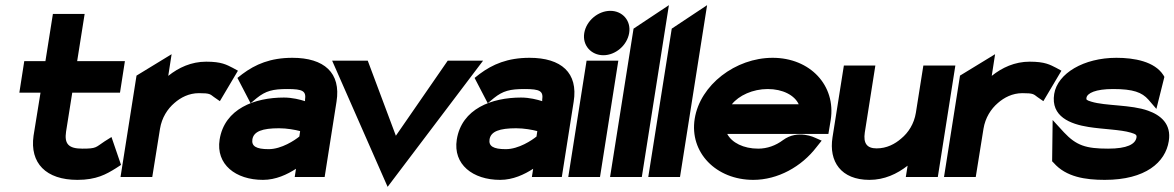

<svg xmlns="http://www.w3.org/2000/svg" viewBox="-20 -686 4551 744"><path d="M55 -327H137L110 -160C95 -54 158 11 280 11C354 11 392 -11 429 -34L449 -47L412 -155L385 -138C350 -115 355 -110 299 -110C245 -110 229 -129 236 -176L260 -327H445L464 -449H279L308 -632H185L156 -449H74Z M447 0H570L600 -187C607 -230 629 -264 656 -287C680 -308 712 -325 751 -325C794 -325 794 -321 809 -310L832 -294L902 -412L882 -423C858 -435 839 -447 779 -447C721 -447 672 -424 632 -392L645 -476L509 -393Z M831 -145C816 -49 893 11 999 11C1049 11 1093 -10 1127 -32L1122 0H1238L1284 -292C1302 -404 1236 -462 1113 -462C1028 -462 970 -437 919 -399L900 -384L951 -286L975 -306C1010 -334 1037 -341 1094 -341C1154 -341 1167 -333 1162 -299V-294C1143 -300 1113 -308 1080 -308C967 -308 850 -265 831 -145ZM958 -146C963 -177 997 -189 1061 -189C1092 -189 1124 -183 1143 -178L1140 -157C1123 -143 1071 -108 1021 -108C972 -108 954 -120 958 -146Z M1267 -451 1482 38 1852 -451H1715L1514 -160L1405 -451Z M1750 -145C1735 -49 1812 11 1918 11C1968 11 2012 -10 2046 -32L2041 0H2157L2203 -292C2221 -404 2155 -462 2032 -462C1947 -462 1889 -437 1838 -399L1819 -384L1870 -286L1894 -306C1929 -334 1956 -341 2013 -341C2073 -341 2086 -333 2081 -299V-294C2062 -300 2032 -308 1999 -308C1886 -308 1769 -265 1750 -145ZM1877 -146C1882 -177 1916 -189 1980 -189C2011 -189 2043 -183 2062 -178L2059 -157C2042 -143 1990 -108 1940 -108C1891 -108 1873 -120 1877 -146Z M2244 -558C2236 -510 2271 -472 2318 -472C2365 -472 2410 -510 2418 -558C2426 -606 2392 -644 2345 -644C2298 -644 2252 -606 2244 -558ZM2182 0H2305L2376 -451H2253Z M2344 0H2467L2572 -666L2435 -575Z M2492 0H2615L2720 -666L2583 -575Z M2672 -226C2651 -95 2755 11 2899 11C2994 11 3086 -40 3144 -116L3164 -141L3139 -152C3139 -152 3072 -186 3014 -143C2986 -122 2953 -110 2918 -110C2861 -110 2816 -133 2798 -167H3190L3199 -221C3220 -355 3119 -462 2974 -462C2830 -462 2693 -357 2672 -226ZM2816 -282C2843 -316 2897 -341 2955 -341C3013 -341 3059 -317 3075 -282Z M3206 -154C3191 -60 3239 11 3349 11C3407 11 3456 -12 3497 -44L3490 0H3614L3682 -432H3558L3529 -249C3522 -206 3500 -172 3472 -149C3448 -128 3416 -111 3377 -111C3339 -111 3325 -131 3331 -172L3372 -432H3250Z M3638 0H3761L3791 -187C3798 -230 3820 -264 3847 -287C3871 -308 3903 -325 3942 -325C3985 -325 3985 -321 4000 -310L4023 -294L4093 -412L4073 -423C4049 -435 4030 -447 3970 -447C3912 -447 3863 -424 3823 -392L3836 -476L3700 -393Z M4065 -322C4051 -234 4128 -205 4198 -194C4254 -185 4322 -184 4362 -172C4382 -166 4385 -163 4384 -154C4380 -127 4347 -110 4274 -110C4188 -110 4151 -122 4103 -173L4059 -221L4057 -61L4063 -55C4111 0 4186 11 4261 11C4419 11 4496 -57 4509 -139C4520 -206 4477 -240 4429 -257C4363 -281 4264 -275 4209 -292C4189 -298 4189 -300 4190 -307C4193 -325 4225 -341 4293 -341C4372 -341 4405 -328 4430 -300L4461 -264L4492 -388L4488 -395C4454 -448 4375 -462 4306 -462C4180 -462 4078 -402 4065 -322Z"/></svg>

Font: Charger Pro
Style: UltraObl
Weight: 900
Designer: Jasper
Foundry: Cannot Into Space Fonts
Version: Version 1.09